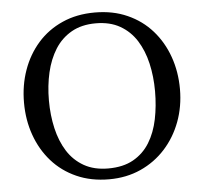

<svg xmlns="http://www.w3.org/2000/svg" viewBox="-54 -816 937 883"><g transform="rotate(-5 415.0 -375.0)"><path d="M55 -375C55 -321.7 63.2 -271.8 79.8 -225.2C96.2 -178.8 120.1 -137.8 151.2 -102.5C182.4 -67.2 220.2 -39.6 264.8 -19.8C309.2 0.1 359.3 10 415 10C468.3 10 517 0.1 561 -19.8C605 -39.6 643 -67.2 675 -102.5C707 -137.8 731.7 -178.8 749 -225.2C766.3 -271.8 775 -321.7 775 -375C775 -428.3 766.8 -478.2 750.2 -524.8C733.8 -571.2 709.9 -612.2 678.8 -647.5C647.6 -682.8 609.8 -710.4 565.2 -730.2C520.8 -750.1 470.7 -760 415 -760C359.3 -760 309.2 -750.1 264.8 -730.2C220.2 -710.4 182.4 -682.8 151.2 -647.5C120.1 -612.2 96.2 -571.2 79.8 -524.8C63.2 -478.2 55 -428.3 55 -375ZM170 -375C170 -420.7 174.7 -463.7 184 -504C193.3 -544.3 207.8 -579.9 227.2 -610.8C246.8 -641.6 272.1 -665.8 303.2 -683.5C334.4 -701.2 371.7 -710 415 -710C458.7 -710 496 -701.2 527 -683.5C558 -665.8 583.2 -641.6 602.8 -610.8C622.2 -579.9 636.7 -544.3 646 -504C655.3 -463.7 660 -420.7 660 -375C660 -329.7 655.8 -286.8 647.5 -246.2C639.2 -205.8 625.5 -170.1 606.5 -139.2C587.5 -108.4 562.3 -84.2 531 -66.5C499.7 -48.8 461 -40 415 -40C371.7 -40 334.4 -48.8 303.2 -66.5C272.1 -84.2 246.8 -108.4 227.2 -139.2C207.8 -170.1 193.3 -205.8 184 -246.2C174.7 -286.8 170 -329.7 170 -375Z"/></g></svg>

Font: Besley*
Style: Regular
Weight: 400
Designer: Owen Earl
Foundry: indestructible type*
Version: Version 3.000; ttfautohint (v1.8.3)